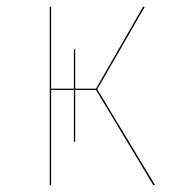

<svg xmlns="http://www.w3.org/2000/svg" viewBox="-20 -537 528 557"><path d="M262.1 -278.1 399.9 -517.2H394.8L258.5 -279.8H198.1V-394.1H194.4V-279.8H128.3V-517.2H124.3V0H128.3V-276.1H194.4V-125.9H198.1V-276.1H258.5L424.7 0H429.9Z"/></svg>

Font: Fira Sans Four
Style: Regular
Weight: 100
Designer: Carrois Corporate & Edenspiekermann AG
Foundry: Carrois Corporate GbR & Edenspiekermann AG
Version: Version 4.203;PS 004.203;hotconv 1.0.88;makeotf.lib2.5.64775